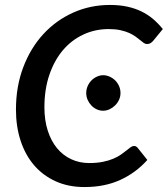

<svg xmlns="http://www.w3.org/2000/svg" viewBox="-20 -748 678 776"><path d="M44.5 0ZM340.5 -89Q372 -89 396.2 -94Q420.5 -99 438.5 -106.8Q456.5 -114.5 469.2 -123.5Q482 -132.5 491.5 -140.2Q501 -148 508 -153Q515 -158 521.5 -158Q527 -158 530.5 -155.8Q534 -153.5 536 -151L575.5 -101.5Q529 -49.5 466 -20.8Q403 8 321.5 8Q256 8 204.5 -15.5Q153 -39 117.5 -80.5Q82 -122 63.2 -179.5Q44.5 -237 44.5 -305Q44.5 -398.5 74 -476.2Q103.5 -554 155 -610Q206.5 -666 275.8 -697Q345 -728 424.5 -728Q463.5 -728 495.2 -721Q527 -714 552.8 -701.2Q578.5 -688.5 599.5 -670.5Q620.5 -652.5 638 -630.5L599.5 -583.5Q595 -578 589 -574Q583 -570 574 -570Q567.5 -570 561 -574.5Q554.5 -579 546.5 -585.8Q538.5 -592.5 527.8 -600.2Q517 -608 502 -614.8Q487 -621.5 466.8 -626Q446.5 -630.5 419 -630.5Q364 -630.5 316.5 -608.2Q269 -586 234.2 -545Q199.5 -504 179.5 -445.5Q159.5 -387 159.5 -314.5Q159.5 -262 173 -220Q186.5 -178 210.5 -149Q234.5 -120 267.8 -104.5Q301 -89 340.5 -89ZM467 -372Q467 -357.5 461 -344.5Q455 -331.5 445 -321.8Q435 -312 422.5 -306.2Q410 -300.5 396.5 -300.5Q383 -300.5 370.8 -306.2Q358.5 -312 349.2 -321.8Q340 -331.5 334.2 -344.5Q328.5 -357.5 328.5 -372Q328.5 -386.5 334.2 -399.8Q340 -413 349.5 -422.8Q359 -432.5 371.5 -438.2Q384 -444 397 -444Q410.5 -444 423.2 -438.2Q436 -432.5 445.8 -422.8Q455.5 -413 461.2 -400Q467 -387 467 -372Z"/></svg>

Font: Lato Semibold
Style: Italic
Weight: 600
Italic angle: -7°
Designer: Lukasz Dziedzic
Foundry: tyPoland Lukasz Dziedzic
Version: Version 2.006; 2014-01-15